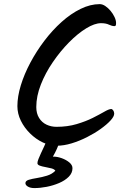

<svg xmlns="http://www.w3.org/2000/svg" viewBox="-20 -738 643 945"><path d="M551.3 -624.6Q551.3 -614.8 549.2 -612.1Q547.2 -609.4 543.5 -609.4Q531.2 -609.4 516.2 -616.6Q501.2 -623.9 477.3 -623.9Q445.7 -623.9 404.3 -598.5Q362.9 -573.2 320 -529.8Q277.1 -486.3 240.3 -432.6Q203.4 -378.9 181 -321.7Q158.6 -264.6 158.6 -211.2Q158.6 -179.5 172.4 -157.4Q186.1 -135.3 208.8 -124.6Q231.5 -113.8 258 -113.8Q312.4 -113.8 357.3 -127.2Q402.1 -140.5 436.3 -157.6Q470.4 -174.8 493.4 -188.1Q516.3 -201.4 527.6 -201.4Q532.3 -201.4 537.2 -194.7Q542.1 -187.9 542.1 -178.7Q542.1 -164.8 524 -145Q505.9 -125.2 475.8 -103.6Q445.7 -82 408.4 -63.1Q371.1 -44.2 332.7 -32.5Q294.2 -20.8 259.8 -20.8Q224.9 -20.8 190.8 -36.9Q156.8 -53 128.3 -81Q99.7 -109 82.7 -143.7Q65.6 -178.5 65.6 -215.4Q65.6 -262.7 82.4 -317.9Q99.3 -373.1 129.3 -429.5Q159.3 -485.9 198.6 -537.6Q237.9 -589.3 283.2 -630Q328.6 -670.7 376.6 -694.2Q424.6 -717.7 470.9 -717.7Q484.3 -717.7 498.3 -708.3Q512.4 -698.8 524.3 -684.5Q536.2 -670.1 543.7 -654.1Q551.3 -638.1 551.3 -624.6ZM272.4 -45.6Q272.4 -37.6 266.7 -22Q261 -6.4 251.3 12.7Q241.6 31.8 228.9 51.4L204.6 40.7Q211.5 37.3 222.5 35.1Q233.5 32.9 243.5 32.9Q262.4 32.9 284.1 40.7Q305.8 48.6 321.2 61.4Q336.7 74.3 336.7 89.7Q336.7 113.7 318.3 132Q300 150.4 271 162.8Q242 175.2 209.7 181.5Q177.4 187.7 149.4 187.7Q129.5 187.7 117.3 180.4Q105.1 173.1 105.1 163.4Q105.1 152 121.4 147Q137.7 142 162 138.2Q186.3 134.3 211.2 126.7Q236.2 119.1 252.4 102.2Q247.3 94.5 233.2 90.7Q219 86.9 203.1 84.2Q187.1 81.5 175.7 77.2Q164.2 72.9 164.2 65.2Q164.2 57.5 169.3 44.6Q174.3 31.7 181.9 15.5Q189.4 -0.6 197.3 -17.3Q205.2 -34 209.8 -48.3Q213.8 -60.6 223.2 -64.8Q232.6 -68.9 242.1 -68.9Q255.8 -68.9 264.1 -63.3Q272.4 -57.6 272.4 -45.6Z"/></svg>

Font: Kalam Variable Light
Style: Regular
Weight: 300
Designer: Lipi Raval, Jonny Pinhorn
Foundry: Indian Type Foundry
Version: Version 3.000